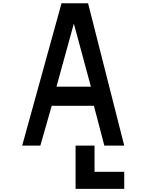

<svg xmlns="http://www.w3.org/2000/svg" viewBox="-20 -900 905 1187"><path d="M329.1 -364.3 436.5 -753.9 542 -364.3ZM117.2 0H229.5L299.8 -246.1H560.5L625 0H748L524.4 -879.9H360.4ZM564.5 162.1V0H447.3V267.6H748V162.1Z"/></svg>

Font: OCR-B
Style: Regular
Weight: 400
Version: 1.1